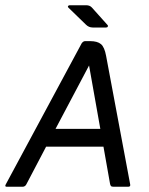

<svg xmlns="http://www.w3.org/2000/svg" viewBox="-55 -713 570 733"><path d="M356 -617Q358 -615 356.5 -611.5Q355 -608 350 -608H299Q284 -608 273 -619L206 -684Q203 -687 205 -690Q207 -693 211 -693H274Q288 -693 296 -684ZM121 -153 47 -12Q42 0 31 0H-29Q-38 0 -33 -9L257 -548Q263 -556 270 -556H289Q317 -556 330.5 -544.5Q344 -533 350 -500L442 -9Q444 0 434 0H379Q371 0 368.5 -3Q366 -6 365 -12L340 -153ZM157 -221H328L285 -463Z"/></svg>

Font: Zain
Style: Italic
Weight: 400
Italic angle: -10°
Designer: Zain,Boutros
Foundry: Mobile Telecommunications Company (Zain), 2024
Version: Version 1.51; ttfautohint (v1.8.4)